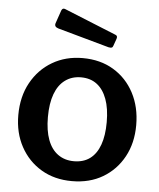

<svg xmlns="http://www.w3.org/2000/svg" viewBox="-54 -798 706 855"><g transform="rotate(5 299.5 -371.0)"><path d="M299 10Q221 10 162 -25Q103 -60 69.5 -121.5Q36 -183 36 -262Q36 -345 70.5 -407.5Q105 -470 164.5 -505Q224 -540 300 -540Q379 -540 438 -504.5Q497 -469 530 -406.5Q563 -344 563 -263Q563 -183 529.5 -121.5Q496 -60 437 -25Q378 10 299 10ZM300 -79Q343 -79 372 -100.5Q401 -122 416 -163.5Q431 -205 431 -265Q431 -326 415.5 -368Q400 -410 371 -432Q342 -454 300 -454Q259 -454 229 -432Q199 -410 183.5 -368Q168 -326 168 -265Q168 -205 183.5 -163.5Q199 -122 229 -100.5Q259 -79 300 -79ZM186 -743Q191 -755 202 -751L436 -656Q447 -652 442 -638L431 -607Q429 -600 424.5 -598Q420 -596 410 -598L180 -662Q160 -668 166 -685Z"/></g></svg>

Font: Libre Franklin Thin SemiBold
Style: Regular
Weight: 600
Version: Version 3.000